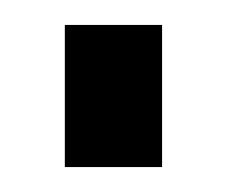

<svg xmlns="http://www.w3.org/2000/svg" viewBox="-20 -134 182 154"><path d="M110 -114V0H32V-114Z"/></svg>

Font: Pathway Extreme Condensed
Style: Regular
Weight: 400
Width: 3
Version: Version 1.001;gftools[0.9.26]